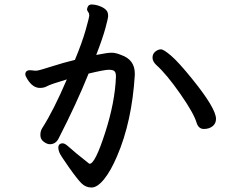

<svg xmlns="http://www.w3.org/2000/svg" viewBox="-20 -784 1040 856"><path d="M581 -456V-449Q568 -241 502 -88Q474 -22 444 15Q414 52 388 52Q362 52 343 33Q324 14 287 -38.5Q250 -91 245 -103.5Q240 -116 240 -125Q240 -145 260 -145Q270 -145 288 -128Q312 -106 378 -54H380Q404 -54 448.5 -191.5Q493 -329 497 -443Q497 -460 490.5 -466.5Q484 -473 465 -473Q446 -473 375 -456Q322 -324 242 -168Q229 -141 202 -141Q190 -141 175 -152Q160 -163 160 -182Q160 -201 169 -214Q220 -294 278 -430Q204 -408 190.5 -400Q177 -392 158 -392Q126 -392 102 -431Q93 -446 93 -451V-457Q96 -471 113 -471H114L126 -470Q131 -469 134 -469H143Q152 -469 208 -487Q264 -505 314 -517Q346 -594 362 -650.5Q378 -707 378 -715.5Q378 -724 373 -730.5Q368 -737 368 -742.5Q368 -748 372.5 -756Q377 -764 389 -764Q401 -764 415 -760Q457 -747 461 -724Q462 -720 462 -711.5Q462 -703 450 -658.5Q438 -614 409 -539Q459 -549 477.5 -549Q496 -549 520 -539Q581 -518 581 -456ZM836 -433Q943 -301 943 -254Q943 -233 927.5 -221Q912 -209 889 -209Q866 -209 857 -235Q845 -278 783.5 -366Q722 -454 677 -494Q660 -510 660 -527Q660 -544 672.5 -554Q685 -564 697.5 -564Q710 -564 743.5 -535Q777 -506 836 -433Z"/></svg>

Font: LXGW ZhenKai
Style: Regular
Weight: 400
Designer: LXGW / Fontworks Inc.
Foundry: LXGW / Fontworks Inc.
Version: Version 0.800;June 8, 2025